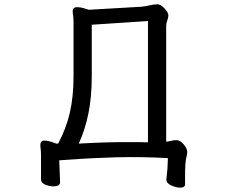

<svg xmlns="http://www.w3.org/2000/svg" viewBox="-20 -735 1040 885"><path d="M747 91Q753 44 754 -6Q638 -13 515 -10Q395 -6 339.5 -2Q284 2 253 4Q254 14 255 52.5Q256 91 257 106Q257 116 246 121Q238 124 223.5 124Q209 124 190 117Q169 108 169 92V-15Q169 -36 168 -43Q166 -58 166 -67Q166 -76 170 -81.5Q174 -87 185 -87Q204 -87 240 -73H248Q285 -142 302 -216Q319 -290 319 -384V-633Q319 -644 318 -656Q315 -675 315 -683Q315 -696 324 -700Q330 -702 335 -702Q350 -702 365 -697.5Q380 -693 383 -692Q386 -691 387.5 -690.5Q389 -690 390 -690L632 -704Q652 -706 670 -710.5Q688 -715 705 -715Q717 -715 728.5 -705.5Q740 -696 748 -684.5Q756 -673 756 -663.5Q756 -654 751 -640.5Q746 -627 746 -617V-82Q759 -83 769.5 -86Q780 -89 792.5 -89Q805 -89 816.5 -79.5Q828 -70 835.5 -57.5Q843 -45 843 -34Q843 -23 839 -10Q833 14 833 76V114Q833 130 810 130Q793 130 770 120Q747 110 747 93V92ZM343 -73Q461 -80 558 -80H615Q640 -80 662 -79V-638L403 -621V-385Q403 -288 387.5 -212Q372 -136 343 -73Z"/></svg>

Font: Moon Stars Kai
Style: Bold
Weight: 700
Designer: GuiWonder
Version: Version 1.101